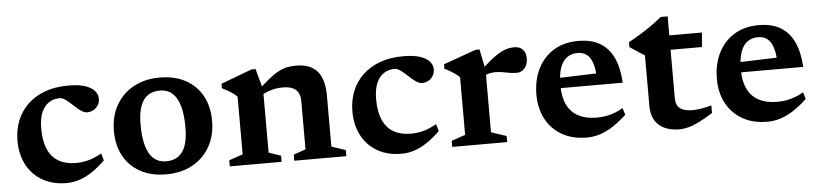

<svg xmlns="http://www.w3.org/2000/svg" viewBox="-39 -749 4078 956"><g transform="rotate(-5 2000.5 -271.0)"><path d="M311.5 -471Q365.5 -471 397.5 -459.8Q429.5 -448.5 443.8 -430.8Q458 -413 458 -393.5Q458 -374.5 449.2 -360.2Q440.5 -346 426 -338Q411.5 -330 394.5 -330Q382 -330 368.5 -338.2Q355 -346.5 341.5 -358.8Q328 -371 314.5 -383.2Q301 -395.5 288.2 -403.8Q275.5 -412 263 -412Q234 -412 210.5 -397.2Q187 -382.5 173 -351Q159 -319.5 159 -268.5Q159 -206.5 177.2 -165.2Q195.5 -124 230.8 -103.8Q266 -83.5 316.5 -83.5Q351.5 -83.5 382.5 -92.5Q413.5 -101.5 445.5 -120L456 -84.5Q421.5 -51 389 -29.5Q356.5 -8 325 2Q293.5 12 261.5 12Q193 12 142.5 -16.8Q92 -45.5 64 -97.5Q36 -149.5 36 -218.5Q36 -273 54.2 -319Q72.5 -365 107.8 -399Q143 -433 194.2 -452Q245.5 -471 311.5 -471Z M764.5 -52.5Q799 -52.5 823.8 -68.5Q848.5 -84.5 861.8 -120Q875 -155.5 875 -213.5Q875 -278 862.5 -320.8Q850 -363.5 825.2 -385Q800.5 -406.5 764 -406.5Q729.5 -406.5 704.8 -390.5Q680 -374.5 666.8 -338.8Q653.5 -303 653.5 -245.5Q653.5 -181.5 666 -138.5Q678.5 -95.5 703.5 -74Q728.5 -52.5 764.5 -52.5ZM760 12Q685.5 12 631.2 -17.5Q577 -47 547.8 -100.2Q518.5 -153.5 518.5 -225Q518.5 -298.5 549.8 -353.8Q581 -409 637.2 -440Q693.5 -471 768.5 -471Q843.5 -471 897.5 -441.5Q951.5 -412 980.8 -358.8Q1010 -305.5 1010 -234Q1010 -160.5 978.8 -105.2Q947.5 -50 891.2 -19Q835 12 760 12Z M1276.5 -367.5V-51.5L1337 -30.5V0H1078V-30.5L1147 -54V-342Q1137.5 -353 1120 -364.5Q1102.5 -376 1073 -391V-413.5L1228 -471.5H1248ZM1400.5 -30.5 1461 -51.5V-293.5Q1461 -318.5 1451.8 -335.2Q1442.5 -352 1423.5 -360.2Q1404.5 -368.5 1374.5 -368.5Q1342.5 -368.5 1313.5 -359.5Q1284.5 -350.5 1265.5 -337L1249.5 -361.5Q1286.5 -396.5 1313.8 -418.2Q1341 -440 1362.8 -451.2Q1384.5 -462.5 1405.2 -466.8Q1426 -471 1449.5 -471Q1521.5 -471 1556 -430.8Q1590.5 -390.5 1590.5 -308.5V-54L1660.5 -30.5V0H1400.5Z M1985.5 -471Q2039.5 -471 2071.5 -459.8Q2103.5 -448.5 2117.8 -430.8Q2132 -413 2132 -393.5Q2132 -374.5 2123.2 -360.2Q2114.5 -346 2100 -338Q2085.5 -330 2068.5 -330Q2056 -330 2042.5 -338.2Q2029 -346.5 2015.5 -358.8Q2002 -371 1988.5 -383.2Q1975 -395.5 1962.2 -403.8Q1949.5 -412 1937 -412Q1908 -412 1884.5 -397.2Q1861 -382.5 1847 -351Q1833 -319.5 1833 -268.5Q1833 -206.5 1851.2 -165.2Q1869.5 -124 1904.8 -103.8Q1940 -83.5 1990.5 -83.5Q2025.5 -83.5 2056.5 -92.5Q2087.5 -101.5 2119.5 -120L2130 -84.5Q2095.5 -51 2063 -29.5Q2030.5 -8 1999 2Q1967.5 12 1935.5 12Q1867 12 1816.5 -16.8Q1766 -45.5 1738 -97.5Q1710 -149.5 1710 -218.5Q1710 -273 1728.2 -319Q1746.5 -365 1781.8 -399Q1817 -433 1868.2 -452Q1919.5 -471 1985.5 -471Z M2538 -467.5Q2569 -467.5 2583.5 -450.8Q2598 -434 2598 -408Q2598 -375.5 2581.5 -357.5Q2565 -339.5 2544 -339.5Q2522.5 -339.5 2505.2 -342.8Q2488 -346 2471 -349Q2454 -352 2434 -352Q2422 -352 2410.2 -349.5Q2398.5 -347 2387.2 -342Q2376 -337 2364.5 -328.5L2351.5 -352Q2385.5 -385 2412 -407.2Q2438.5 -429.5 2460.2 -442.8Q2482 -456 2501 -461.8Q2520 -467.5 2538 -467.5ZM2388.5 -367.5V-55.5L2464.5 -30.5V0H2190V-30.5L2259 -54V-342Q2251.5 -350 2240.8 -358Q2230 -366 2216 -374.5Q2202 -383 2185 -391V-413.5L2348 -471.5H2367.5Z M2861 -471Q2926 -471 2969.2 -445.2Q3012.5 -419.5 3036 -369Q3059.5 -318.5 3063.5 -244.5H2723.5V-295L2985.5 -303.5L2937.5 -279.5Q2935.5 -325.5 2925.8 -354.5Q2916 -383.5 2897.8 -397.5Q2879.5 -411.5 2852 -411.5Q2822 -411.5 2799.8 -396.2Q2777.5 -381 2765.2 -347.5Q2753 -314 2753 -258Q2753 -199 2772.5 -160Q2792 -121 2829.2 -101.8Q2866.5 -82.5 2920 -82.5Q2944.5 -82.5 2966.8 -86.5Q2989 -90.5 3010 -98.5Q3031 -106.5 3051.5 -118.5L3062 -84.5Q3029.5 -54 2997 -32.2Q2964.5 -10.5 2931 0.8Q2897.5 12 2862.5 12Q2791.5 12 2739.5 -17.2Q2687.5 -46.5 2658.8 -99.2Q2630 -152 2630 -222.5Q2630 -293.5 2657.2 -349.8Q2684.5 -406 2736.2 -438.5Q2788 -471 2861 -471Z M3315 -144Q3315 -110 3335.8 -94Q3356.5 -78 3399 -78Q3419 -78 3442.5 -82Q3466 -86 3493 -93.5V-55.5Q3454 -30.5 3424 -15.8Q3394 -1 3370.2 5.2Q3346.5 11.5 3325 11.5Q3283.5 11.5 3252 -2.5Q3220.5 -16.5 3203 -45Q3185.5 -73.5 3185.5 -117V-370L3112 -418V-443Q3127.5 -451 3144.5 -460.8Q3161.5 -470.5 3179.2 -481.8Q3197 -493 3214.8 -505Q3232.5 -517 3249 -529.5Q3265.5 -542 3280.5 -554H3315V-445.5ZM3262.5 -387 3263.5 -459H3478L3472 -387Z M3763 -471Q3828 -471 3871.2 -445.2Q3914.5 -419.5 3938 -369Q3961.5 -318.5 3965.5 -244.5H3625.5V-295L3887.5 -303.5L3839.5 -279.5Q3837.5 -325.5 3827.8 -354.5Q3818 -383.5 3799.8 -397.5Q3781.5 -411.5 3754 -411.5Q3724 -411.5 3701.8 -396.2Q3679.5 -381 3667.2 -347.5Q3655 -314 3655 -258Q3655 -199 3674.5 -160Q3694 -121 3731.2 -101.8Q3768.5 -82.5 3822 -82.5Q3846.5 -82.5 3868.8 -86.5Q3891 -90.5 3912 -98.5Q3933 -106.5 3953.5 -118.5L3964 -84.5Q3931.5 -54 3899 -32.2Q3866.5 -10.5 3833 0.8Q3799.5 12 3764.5 12Q3693.5 12 3641.5 -17.2Q3589.5 -46.5 3560.8 -99.2Q3532 -152 3532 -222.5Q3532 -293.5 3559.2 -349.8Q3586.5 -406 3638.2 -438.5Q3690 -471 3763 -471Z"/></g></svg>

Font: Newsreader SemiBold
Style: Regular
Weight: 600
Designer: Hugues Gentile
Foundry: Production Type
Version: Version 1.003